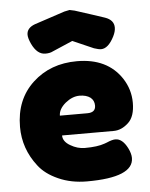

<svg xmlns="http://www.w3.org/2000/svg" viewBox="-55 -819 683 877"><g transform="rotate(-5 286.5 -380.5)"><path d="M273 -769 134 -723Q96 -709 96 -678Q96 -662 108 -636Q132 -585 170 -585Q191 -585 204 -592L297 -632L393 -590Q414 -583 425 -583Q458 -583 485 -636Q496 -658 496 -676Q496 -711 455 -725Q444 -729 399 -743.5Q354 -758 320 -769L297 -774ZM548 -327Q548 -388 514 -440Q449 -538 310 -538Q188 -538 107 -463Q25 -387 25 -261Q25 -161 88 -80Q119 -39 178 -13Q236 13 309 13Q522 13 522 -76Q522 -96 509 -122Q486 -167 454 -167Q439 -167 414 -156L403 -152Q370 -140 312 -140Q278 -140 246 -159Q213 -178 213 -206H450Q486 -206 518 -236Q548 -264 548 -327ZM211 -297Q211 -327 243 -354Q275 -380 308 -380Q339 -380 358 -366Q375 -352 375 -329Q375 -297 337 -297Z"/></g></svg>

Font: FredokaOneMacrons
Style: Regular
Weight: 500
Designer: ""
Foundry: ""
Version: ""